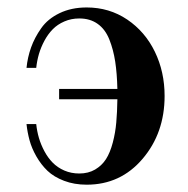

<svg xmlns="http://www.w3.org/2000/svg" viewBox="-20 -488 508 520"><path d="M78.1 -304.2H51.8Q54.7 -333 64.2 -359.6Q73.7 -386.2 91.6 -411.6Q109.4 -437 141.4 -452.4Q173.3 -467.8 214.8 -467.8Q275.9 -467.8 324.5 -435.1Q373 -402.3 399.4 -347.9Q425.8 -293.5 425.8 -228Q425.8 -127.9 366.2 -57.9Q306.6 12.2 214.8 12.2Q181.2 12.2 153.6 1.7Q126 -8.8 108.6 -25.4Q91.3 -42 78.6 -64.2Q65.9 -86.4 60.1 -107.9Q54.2 -129.4 51.8 -151.9H78.1Q80.1 -132.8 85.4 -114.5Q90.8 -96.2 100.3 -78.4Q109.9 -60.5 122.8 -47.4Q135.7 -34.2 154.3 -26.1Q172.9 -18.1 194.8 -18.1Q219.2 -18.1 237.5 -28.8Q255.9 -39.6 267.1 -57.1Q278.3 -74.7 285.4 -101.6Q292.5 -128.4 294.9 -156.2Q297.4 -184.1 297.9 -219.2H140.1V-247.1H297.9Q296.9 -289.1 292 -321.3Q287.1 -353.5 276.1 -381.1Q265.1 -408.7 244.6 -423.3Q224.1 -438 194.8 -438Q172.9 -438 154.3 -429.9Q135.7 -421.9 122.8 -408.7Q109.9 -395.5 100.3 -377.7Q90.8 -359.9 85.4 -341.6Q80.1 -323.2 78.1 -304.2Z"/></svg>

Font: Flanker Steampunk
Style: Bold
Weight: 700
Designer: Alexey Kryukov, Leonardo Di Lena
Foundry: Alexey Kryukov, Leonardo Di Lena
Version: 1.210